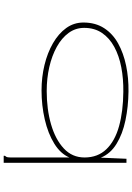

<svg xmlns="http://www.w3.org/2000/svg" viewBox="142 -847 716 1040"><g transform="rotate(-90 500.0 -327.0)"><path d="M524 11Q442 10 368 -5.5Q294 -21 240.5 -54Q187 -87 166 -139L160 0H138V-665H176V-658Q170 -652 168.5 -645Q167 -638 167 -621V-309Q187 -357 242 -391Q297 -425 373 -442.5Q449 -460 530 -460Q602 -460 668 -444Q734 -428 786 -398Q838 -368 868 -326.5Q898 -285 898 -233Q898 -168 867.5 -121Q837 -74 784.5 -45Q732 -16 665 -2Q598 12 524 11ZM522 -17Q593 -16 655.5 -28Q718 -40 766 -66Q814 -92 841.5 -132.5Q869 -173 869 -229Q869 -276 841.5 -313.5Q814 -351 766 -377.5Q718 -404 656.5 -418Q595 -432 527 -432Q428 -432 346.5 -408.5Q265 -385 216 -339.5Q167 -294 167 -227Q167 -155 212 -108.5Q257 -62 337 -40Q417 -18 522 -17Z"/></g></svg>

Font: Inconsolata UltraExpanded ExtraLight
Style: Regular
Weight: 200
Width: 9
Monospace: yes
Designer: Raph Levien, Cyreal, Brenton Simpson
Foundry: Raph Levien, Cyreal, Google
Version: Version 3.001; ttfautohint (v1.8.2.53-6de2)